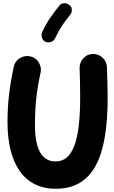

<svg xmlns="http://www.w3.org/2000/svg" viewBox="-20 -1078 699 1174"><path d="M163.6 -733.4C157.2 -734.9 151.4 -735.4 145.5 -735.4C129.9 -735.4 113.8 -730 96.7 -719.2C79.6 -708 68.8 -691.4 64 -668.9C50.8 -606.9 41 -549.3 35.2 -497.1C28.8 -444.3 25.9 -389.2 25.9 -331.1C25.9 -81.1 124 76.2 320.3 76.2C550.8 76.2 638.2 -117.7 638.2 -481C638.2 -532.2 635.7 -633.3 633.8 -668.5C632.3 -691.4 623.5 -710.4 606.9 -725.6C590.3 -740.7 571.3 -748 550.3 -748H546.4C523.4 -747.1 504.9 -738.3 489.7 -721.7C474.6 -705.1 466.8 -686 466.8 -664.6V-660.6C468.8 -627.4 470.2 -529.3 470.2 -481C470.2 -212.9 423.3 -90.8 320.3 -90.8C235.8 -90.8 193.8 -165 193.8 -313.5C193.8 -433.6 203.1 -518.1 228 -633.8C229.5 -640.1 230 -646 230 -652.3C230 -668 224.6 -684.1 213.9 -701.2C202.6 -717.8 186 -728.5 163.6 -733.4ZM402.3 -1048.8C394.5 -1055.2 385.7 -1058.1 376 -1058.1C374.5 -1058.1 370.1 -1057.6 363.3 -1057.1C356 -1056.2 348.6 -1050.8 341.3 -1041.5C304.7 -996.1 268.1 -948.2 237.3 -880.4C234.9 -875 233.9 -869.1 233.9 -863.8C233.9 -852.5 238.8 -831.5 258.8 -822.3C264.2 -819.8 269.5 -818.8 275.4 -818.8C286.6 -818.8 307.6 -823.2 316.9 -844.2C343.8 -902.3 372.6 -942.4 409.2 -987.8C415.5 -995.6 418.9 -1004.4 418.9 -1014.6C418.9 -1016.1 418.5 -1020.5 418 -1027.8C417 -1034.7 411.6 -1041.5 402.3 -1048.8Z"/></svg>

Font: Mikhak Black
Style: Regular
Weight: 900
Designer: Amin Abedi
Version: Version 3.2